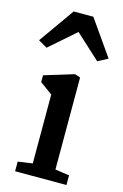

<svg xmlns="http://www.w3.org/2000/svg" viewBox="-136 -924 629 982"><g transform="rotate(15 178.0 -433.5)"><path d="M127 -867H231L362 -680L309 -652L178 -772L41 -652L-6 -679ZM126 -62V-427L60 -475V-511L217 -559L246 -549V-62L321 -51V0H49V-51Z"/></g></svg>

Font: Martel
Style: Bold
Weight: 700
Designer: Dan Reynolds
Foundry: Dan Reynolds
Version: Version 1.001; ttfautohint (v1.1) -l 5 -r 5 -G 72 -x 0 -D la